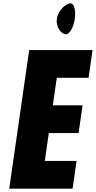

<svg xmlns="http://www.w3.org/2000/svg" viewBox="-20 -1123 571 1143"><path d="M399.6 -1103C372.9 -1103 325.9 -1062 318.6 -1011C311.2 -960 346.3 -919 373.1 -919C394.6 -919 417.8 -960 425.1 -1011C432.5 -1062 421.1 -1103 399.6 -1103ZM531 -825H153.8L34.9 0H412.1L435.9 -165H246.7L270.6 -331H447.8L471.6 -496H294.4L318 -660H507.2Z"/></svg>

Font: Blink
Style: Obl
Weight: 400
Designer: Mew Too
Foundry: Cannot Into Space Fonts
Version: Version 001.000